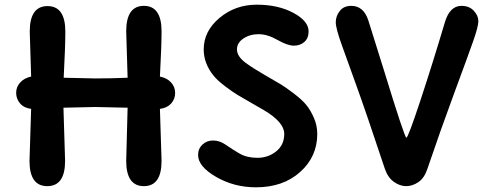

<svg xmlns="http://www.w3.org/2000/svg" viewBox="-20 -785 2090 820"><path d="M525 -453 519 -651Q519 -760 594.5 -760Q670 -760 670 -651Q670 -589 663 -458Q693 -452 710.5 -433Q728 -414 728 -388Q728 -362 711 -343Q694 -324 663 -320L670 -98Q670 10 594.5 10Q519 10 519 -98L525 -325L386 -328L251 -325L258 -98Q258 10 182 10Q106 10 106 -98L113 -320Q82 -324 65.5 -343.5Q49 -363 49 -388.5Q49 -414 66.5 -433Q84 -452 113 -458L107 -650Q107 -759 183 -759Q259 -759 259 -650Q259 -586 252 -453L386 -450Q454 -450 525 -453Z M1335 -213Q1335 -116 1262 -50.5Q1189 15 1073 15Q980 15 903 -29.5Q826 -74 826 -123Q826 -150 844.5 -167.5Q863 -185 890.5 -185Q918 -185 944.5 -166.5Q971 -148 1002.5 -129.5Q1034 -111 1079.5 -111Q1125 -111 1159.5 -138.5Q1194 -166 1194 -213Q1194 -263 1108 -314Q1091 -324 1052.5 -346Q1014 -368 994 -380Q974 -392 941.5 -416.5Q909 -441 892 -462Q850 -514 850 -574Q850 -652 917.5 -708.5Q985 -765 1076.5 -765Q1168 -765 1233 -730Q1298 -695 1298 -651Q1298 -622 1280 -606Q1262 -590 1235 -590Q1208 -590 1165 -614.5Q1122 -639 1084.5 -639Q1047 -639 1019.5 -620.5Q992 -602 992 -574Q992 -544 1030 -516Q1060 -494 1108.5 -466Q1157 -438 1178 -425.5Q1199 -413 1234.5 -386Q1270 -359 1288 -337Q1306 -315 1320.5 -282Q1335 -249 1335 -213Z M1623 -66Q1545 -301 1500.5 -424Q1456 -547 1440 -592Q1414 -664 1414 -690Q1414 -716 1431 -738Q1448 -760 1480 -760Q1533 -760 1553 -698Q1576 -626 1620 -484Q1708 -197 1715.5 -197Q1723 -197 1775.5 -356Q1828 -515 1880 -690Q1901 -760 1951 -760Q1984 -760 2003.5 -739Q2023 -718 2023 -695Q2023 -672 2001 -609.5Q1979 -547 1920 -387.5Q1861 -228 1805 -63Q1792 -24 1766.5 -7Q1741 10 1714.5 10Q1688 10 1662 -8.5Q1636 -27 1623 -66Z"/></svg>

Font: Delius Unicase
Style: Bold
Weight: 700
Designer: Natalia Raices
Foundry: Natalia Raices
Version: Version 1.001